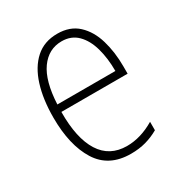

<svg xmlns="http://www.w3.org/2000/svg" viewBox="-135 -638 706 748"><g transform="rotate(-30 217.5 -264.5)"><path d="M226 -539Q283 -539 318.5 -506Q354 -473 370 -418.5Q386 -364 386 -300V-267H88Q87 -149 126.5 -86.5Q166 -24 244 -24Q306 -24 368 -61V-23Q340 -7 309.5 1.5Q279 10 242 10Q143 10 96.5 -64.5Q50 -139 50 -263Q50 -345 69.5 -407Q89 -469 128 -504Q167 -539 226 -539ZM226 -505Q167 -505 130.5 -454Q94 -403 89 -300H350Q350 -357 337 -403.5Q324 -450 296.5 -477.5Q269 -505 226 -505Z"/></g></svg>

Font: Noto Sans Khmer Condensed ExtraLight
Style: Regular
Weight: 200
Width: 3
Designer: Danh Hong and the Monotype Design Team
Foundry: Monotype Imaging Inc.
Version: Version 2.004; ttfautohint (v1.8.4.7-5d5b)